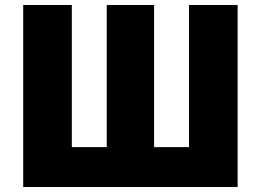

<svg xmlns="http://www.w3.org/2000/svg" viewBox="-20 -750 1046 770"><path d="M933 0H73V-730H268V-160H408V-730H598V-160H738V-730H933Z"/></svg>

Font: M PLUS 1p Black
Style: Regular
Weight: 900
Version: Version 1.061